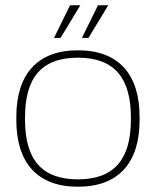

<svg xmlns="http://www.w3.org/2000/svg" viewBox="-20 -700 591 729"><path d="M42 -256V-244C42 -84 120 9 276 9C432 9 510 -84 510 -244V-256C510 -416 432 -509 276 -509C120 -509 42 -416 42 -256ZM75 -246V-254C75 -403 136 -481 276 -481C415 -481 477 -403 477 -254V-246C477 -97 415 -19 276 -19C136 -19 75 -97 75 -246ZM185 -556H210L285 -680H246ZM291 -556H316L391 -680H352Z"/></svg>

Font: LT Wave Alt Thin
Style: Regular
Weight: 100
Designer: Daniel Lyons
Version: Version 2.5 (Glyphs App)